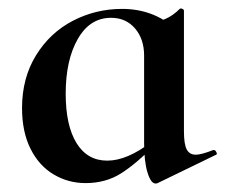

<svg xmlns="http://www.w3.org/2000/svg" viewBox="-20 -419 532 453"><path d="M32 -164Q32 -235 65 -288.5Q98 -342 152 -370Q206 -398 268 -398Q341 -398 393 -352L320 -288Q320 -327 298.5 -352Q277 -377 242 -377Q192 -377 163.5 -327Q135 -277 135 -198Q135 -123 160.5 -81.5Q186 -40 233 -40Q280 -40 337 -84L345 -77Q303 -34 266.5 -10.5Q230 13 182 13Q141 13 106.5 -7.5Q72 -28 52 -68Q32 -108 32 -164ZM320 -82V-359Q353 -367 370.5 -374.5Q388 -382 404 -398Q405 -399 407 -399Q409 -399 411.5 -397.5Q414 -396 414 -394V-109Q414 -79 420.5 -66.5Q427 -54 442 -54Q455 -54 483 -65H485Q488 -65 490.5 -60Q493 -55 490 -54L352 13Q350 14 347 14Q336 14 328 -12Q320 -38 320 -82Z"/></svg>

Font: Cormorant Infant
Style: Bold
Weight: 700
Designer: Christian Thalmann (Catharsis Fonts)
Foundry: Catharsis Fonts
Version: Version 4.000